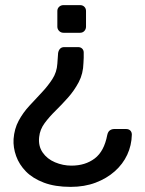

<svg xmlns="http://www.w3.org/2000/svg" viewBox="-20 -540 565 750"><path d="M285 -356Q295 -356 301 -350Q307 -344 307 -335Q307 -325 307 -314.5Q307 -304 306 -294Q305 -252 287.5 -219Q270 -186 245.5 -158.5Q221 -131 196.5 -107Q172 -83 154 -58.5Q136 -34 133 -5Q129 30 146.5 55.5Q164 81 195 94Q226 107 259 107Q313 107 350 79Q387 51 399 -13Q402 -26 409.5 -31Q417 -36 426 -36H473Q483 -36 489 -30Q495 -24 495 -14Q494 28 477 64.5Q460 101 428.5 129Q397 157 353.5 173.5Q310 190 256 190Q195 190 151.5 173.5Q108 157 81.5 130Q55 103 43 69.5Q31 36 33 3Q36 -37 53 -68.5Q70 -100 94.5 -126.5Q119 -153 143 -178.5Q167 -204 184.5 -231Q202 -258 204 -291Q205 -302 205.5 -312Q206 -322 207 -333Q209 -344 215 -350Q221 -356 231 -356ZM293 -520Q303 -520 309.5 -513.5Q316 -507 316 -497V-436Q316 -426 309.5 -419Q303 -412 293 -412H228Q218 -412 211 -419Q204 -426 204 -436V-497Q204 -507 211 -513.5Q218 -520 228 -520Z"/></svg>

Font: RubikRegular
Style: Regular
Weight: 400
Designer: Hubert and Fischer
Foundry: Hubert and Fischer
Version: Version 2.300;gftools[0.9.30]